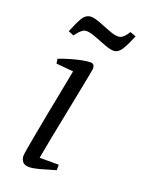

<svg xmlns="http://www.w3.org/2000/svg" viewBox="-134 -749 610 821"><g transform="rotate(20 171.0 -338.5)"><path d="M105 9Q83 9 74.5 -2.5Q66 -14 66 -29Q66 -35 71 -65Q76 -95 84.5 -140Q93 -185 103 -238Q113 -291 123.5 -343.5Q134 -396 142 -440L64 -447L61 -468Q87 -478 113 -485.5Q139 -493 162 -497.5Q185 -502 199 -502Q209 -502 213.5 -496.5Q218 -491 218 -480Q218 -476 212 -445Q206 -414 196.5 -365Q187 -316 175.5 -259Q164 -202 153 -146Q142 -90 134 -44H221V-19Q178 -6 150 1.5Q122 9 105 9ZM273 -582Q258 -582 232 -592Q206 -602 179.5 -612Q153 -622 137 -622Q127 -622 117 -614Q107 -606 100 -597Q93 -588 91 -585L66 -595Q81 -633 96 -659.5Q111 -686 136 -686Q151 -686 177 -676Q203 -666 228.5 -656Q254 -646 271 -646Q283 -646 292.5 -654Q302 -662 308 -671Q314 -680 315 -682L342 -672Q327 -635 311.5 -608.5Q296 -582 273 -582Z"/></g></svg>

Font: Manuale Light
Style: Italic
Weight: 300
Italic angle: -11°
Version: Version 1.002